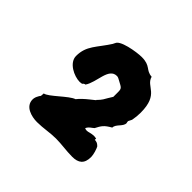

<svg xmlns="http://www.w3.org/2000/svg" viewBox="-95 -734 521 521"><g transform="rotate(45 165.5 -473.0)"><path d="M57 -529C56 -528 56 -528 56 -527C56 -528 56 -528 57 -529ZM280 -497C282 -507 283 -517 283 -527C283 -599 243 -587 235 -617C210 -619 213 -636 178 -636C160 -636 100 -627 100 -609V-611C99 -609 98 -608 98 -608C99 -608 98 -607 99 -608C73 -567 50 -552 50 -512C50 -486 85 -469 107 -469L115 -470C117 -473 120 -475 123 -475C141 -501 135 -552 167 -552C171 -552 175 -550 180 -547C199 -537 200 -537 200 -521V-505L192 -492C187 -484 186 -479 173 -466H174L159 -454C149 -446 139 -437 132 -428C113 -422 75 -380 60 -378C60 -363 57 -367 55 -362L56 -363C52 -357 50 -351 50 -345C50 -318 81 -310 102 -310C126 -310 147 -315 170 -315C192 -315 213 -311 236 -311C260 -311 273 -321 273 -347C273 -356 268 -374 263 -381V-380C259 -385 253 -387 247 -387V-392L239 -393C227 -393 220 -389 214 -389C210 -389 208 -390 206 -391C209 -397 212 -400 219 -405L224 -409C233 -426 236 -432 257 -444C257 -458 276 -466 276 -480C276 -481 275 -482 275 -484V-487Z"/></g></svg>

Font: Margarine
Style: Regular
Weight: 400
Designer: Astigmatic (AOETI)
Foundry: Astigmatic (AOETI)
Version: Version 1.000